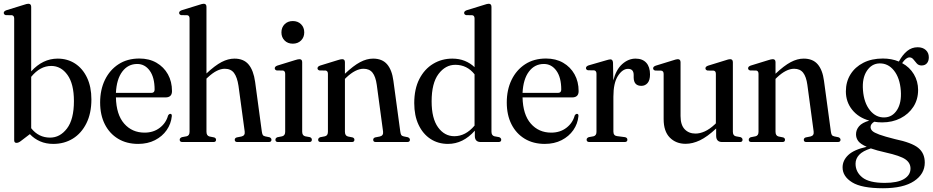

<svg xmlns="http://www.w3.org/2000/svg" viewBox="-21 -756 4964 1022"><path d="M145 -719.5V-376Q206.5 -444 286 -444Q338 -444 378.5 -417.8Q419 -391.5 442.2 -342.8Q465.5 -294 465.5 -227Q465.5 -153 439 -99.8Q412.5 -46.5 366.8 -18.2Q321 10 262.5 10Q223.5 10 192.2 -3.8Q161 -17.5 138 -42L89.5 -5Q77.5 4.5 66.5 4.5Q54.5 4.5 54.5 -9.5V-657.5Q54.5 -673 42.5 -675L9.5 -675.5Q-1 -678.5 -1 -687.5Q-1 -696.5 13 -701.5L105 -730Q122 -736 130 -736Q145 -736 145 -719.5ZM251.5 -405Q192.5 -405 145 -347V-73.5Q184.5 -23.5 245.5 -23.5Q298.5 -23.5 335.5 -72Q372.5 -120.5 372.5 -218Q372.5 -309.5 338.2 -357.2Q304 -405 251.5 -405Z M894.5 -271Q894.5 -237.5 860 -237.5H596Q598 -146 640 -98Q682 -50 748.5 -50Q796 -50 829.5 -75.8Q863 -101.5 873.5 -141Q879 -150 885.5 -150Q894.5 -150 893.5 -137.5Q889.5 -97 866.2 -63.5Q843 -30 804 -10Q765 10 714.5 10Q653 10 607.5 -17.5Q562 -45 537 -94.5Q512 -144 512 -210.5Q512 -278 537.5 -330.8Q563 -383.5 609.8 -414Q656.5 -444.5 721 -444.5Q773 -444.5 812 -422Q851 -399.5 872.8 -360.5Q894.5 -321.5 894.5 -271ZM709.5 -415.5Q660.5 -415.5 630 -375Q599.5 -334.5 596 -261.5H784Q802 -261.5 802 -279Q802 -344 776 -379.8Q750 -415.5 709.5 -415.5Z M1078 -719.5V-365Q1123.5 -407.5 1158.5 -425.8Q1193.5 -444 1227 -444Q1276 -444 1302.2 -412.8Q1328.5 -381.5 1337 -320L1372.5 -57Q1374 -44.5 1377.5 -38.2Q1381 -32 1391 -30L1413.5 -25.5Q1424 -21 1424 -12Q1424 0 1409.5 0H1242.5Q1228.5 0 1228.5 -12Q1228.5 -21 1239 -24.5L1264.5 -29.5Q1284.5 -34 1281.5 -56L1248.5 -299Q1241.5 -345 1224.8 -367.5Q1208 -390 1175.5 -390Q1155.5 -390 1133.5 -379.2Q1111.5 -368.5 1085.5 -344.5L1078 -337.5V-55Q1078 -33.5 1094 -29.5L1119 -24.5Q1129 -21 1129 -12Q1129 0 1115.5 0H950Q935.5 0 935.5 -12Q935.5 -21.5 947.5 -26L972 -30.5Q988 -34 988 -54.5V-657.5Q988 -673 976 -675L943 -675.5Q932.5 -678.5 932.5 -687.5Q932.5 -696.5 946 -701.5L1038.5 -730Q1055.5 -736 1063.5 -736Q1078 -736 1078 -719.5Z M1537.5 -523.5Q1510.5 -523.5 1493.8 -540.5Q1477 -557.5 1477 -583.5Q1477 -610 1494 -627Q1511 -644 1537.5 -644Q1564.5 -644 1581.5 -627Q1598.5 -610 1598.5 -583.5Q1598.5 -557.5 1581.5 -540.5Q1564.5 -523.5 1537.5 -523.5ZM1587.5 -425V-55Q1587.5 -34.5 1603.5 -30.5L1628.5 -26Q1639 -22 1639 -12Q1639 0 1625 0H1459Q1445 0 1445 -12Q1445 -21.5 1455.5 -25.5L1481 -30.5Q1497 -34.5 1497 -54.5V-363Q1497 -378 1485.5 -380.5L1452 -381Q1441.5 -384 1441.5 -392.5Q1441.5 -402 1455.5 -407L1548 -435.5Q1564.5 -441 1573 -441Q1587.5 -441 1587.5 -425Z M1815 -425V-363.5Q1860.5 -406.5 1895.8 -425.2Q1931 -444 1965 -444Q2013.5 -444 2039.5 -413.8Q2065.5 -383.5 2073 -326L2109.5 -57Q2111 -44.5 2114.5 -38.2Q2118 -32 2128 -30L2150 -25.5Q2161 -21 2161 -12Q2161 0 2146.5 0H1979Q1965.5 0 1965.5 -12Q1965.5 -21 1975.5 -24.5L2001 -29.5Q2021 -34 2018 -56L1984.5 -304.5Q1978.5 -348 1962 -369Q1945.5 -390 1914 -390Q1871.5 -390 1822 -343L1815 -336V-55Q1815 -33.5 1831 -29.5L1856 -24.5Q1865.5 -21 1865.5 -12Q1865.5 0 1852 0H1686.5Q1672.5 0 1672.5 -12Q1672.5 -21 1683 -25.5L1708.5 -30.5Q1724.5 -34 1724.5 -54.5V-363Q1724.5 -378 1713 -380.5L1679.5 -381Q1669 -384 1669 -392.5Q1669 -402 1683 -407L1775.5 -435.5Q1792 -441 1800.5 -441Q1815 -441 1815 -425Z M2184 -207Q2184 -282.5 2211.2 -335.5Q2238.5 -388.5 2284.5 -416.2Q2330.5 -444 2387 -444Q2423 -444 2452.8 -432Q2482.5 -420 2505 -398.5V-657.5Q2505 -673 2493 -675L2460 -675.5Q2449.5 -678.5 2449.5 -687.5Q2449.5 -696.5 2463 -701.5L2555.5 -730Q2572.5 -736 2580.5 -736Q2595 -736 2595 -719.5V-55Q2595 -34.5 2611 -30.5L2636 -26Q2647 -21.5 2647 -12Q2647 0 2632.5 0H2538Q2506.5 0 2506.5 -32.5V-60.5Q2444 10 2363.5 10Q2311 10 2270.5 -16.5Q2230 -43 2207 -91.8Q2184 -140.5 2184 -207ZM2276.5 -216.5Q2276.5 -125.5 2310.8 -78.2Q2345 -31 2397.5 -31Q2457.5 -31 2505 -87.5V-360.5Q2465 -411 2402.5 -411Q2350 -411 2313.2 -362.2Q2276.5 -313.5 2276.5 -216.5Z M3059 -271Q3059 -237.5 3024.5 -237.5H2760.5Q2762.5 -146 2804.5 -98Q2846.5 -50 2913 -50Q2960.5 -50 2994 -75.8Q3027.5 -101.5 3038 -141Q3043.5 -150 3050 -150Q3059 -150 3058 -137.5Q3054 -97 3030.8 -63.5Q3007.5 -30 2968.5 -10Q2929.5 10 2879 10Q2817.5 10 2772 -17.5Q2726.5 -45 2701.5 -94.5Q2676.5 -144 2676.5 -210.5Q2676.5 -278 2702 -330.8Q2727.5 -383.5 2774.2 -414Q2821 -444.5 2885.5 -444.5Q2937.5 -444.5 2976.5 -422Q3015.5 -399.5 3037.2 -360.5Q3059 -321.5 3059 -271ZM2874 -415.5Q2825 -415.5 2794.5 -375Q2764 -334.5 2760.5 -261.5H2948.5Q2966.5 -261.5 2966.5 -279Q2966.5 -344 2940.5 -379.8Q2914.5 -415.5 2874 -415.5Z M3242 -422.5 3243.5 -328Q3258.5 -386 3291.2 -415Q3324 -444 3362 -444Q3399 -444 3419 -422Q3439 -400 3439 -360Q3439 -329 3426 -314Q3413 -299 3393 -299Q3353 -299 3352 -342.5V-357Q3352 -389.5 3322 -389.5Q3292.5 -389.5 3268.2 -352Q3244 -314.5 3244 -241V-56Q3244 -34 3263 -31.5L3305.5 -26Q3318.5 -23.5 3318.5 -12Q3318.5 0 3303.5 0H3116.5Q3101.5 0 3101.5 -12.5Q3101.5 -21.5 3113 -26L3138 -30.5Q3154 -34.5 3154 -54V-363.5Q3154 -379 3142 -381.5L3108.5 -382Q3098 -385 3098 -393.5Q3098 -403 3112 -408L3205.5 -435Q3221.5 -440 3228.5 -440Q3240.5 -440 3242 -422.5Z M3511.5 -122V-362.5Q3511.5 -378 3499 -380L3466 -380.5Q3455.5 -383.5 3455.5 -392.5Q3455.5 -401.5 3469.5 -406.5L3562 -435Q3579 -441 3587 -441Q3601.5 -441 3601.5 -424.5V-138.5Q3601.5 -91 3623.5 -68Q3645.5 -45 3681 -45Q3704.5 -45 3730.2 -56.5Q3756 -68 3783.5 -93.5L3789.5 -99.5V-362.5Q3789.5 -378 3778 -380L3745 -380.5Q3734 -383.5 3734 -392.5Q3734 -401.5 3748 -406.5L3840.5 -435Q3857 -441 3865.5 -441Q3880 -441 3880 -424.5V-55Q3880 -34 3896 -30.5L3921 -26Q3931.5 -21.5 3931.5 -12Q3931.5 0 3917.5 0H3823Q3791 0 3791 -33.5V-72Q3744 -28 3704.8 -9.2Q3665.5 9.5 3628.5 9.5Q3577 9.5 3544.2 -23.8Q3511.5 -57 3511.5 -122Z M4107 -425V-363.5Q4152.5 -406.5 4187.8 -425.2Q4223 -444 4257 -444Q4305.5 -444 4331.5 -413.8Q4357.5 -383.5 4365 -326L4401.5 -57Q4403 -44.5 4406.5 -38.2Q4410 -32 4420 -30L4442 -25.5Q4453 -21 4453 -12Q4453 0 4438.5 0H4271Q4257.5 0 4257.5 -12Q4257.5 -21 4267.5 -24.5L4293 -29.5Q4313 -34 4310 -56L4276.5 -304.5Q4270.5 -348 4254 -369Q4237.5 -390 4206 -390Q4163.5 -390 4114 -343L4107 -336V-55Q4107 -33.5 4123 -29.5L4148 -24.5Q4157.5 -21 4157.5 -12Q4157.5 0 4144 0H3978.5Q3964.5 0 3964.5 -12Q3964.5 -21 3975 -25.5L4000.5 -30.5Q4016.5 -34 4016.5 -54.5V-363Q4016.5 -378 4005 -380.5L3971.5 -381Q3961 -384 3961 -392.5Q3961 -402 3975 -407L4067.5 -435.5Q4084 -441 4092.5 -441Q4107 -441 4107 -425Z M4743 -15.5Q4832 3 4866.8 31.2Q4901.5 59.5 4901.5 109.5Q4901.5 170 4844.5 208Q4787.5 246 4679 246Q4565.5 246 4514.8 214.5Q4464 183 4464 135Q4464 98 4494.2 69.2Q4524.5 40.5 4592.5 25.5Q4559.5 11 4547.5 -5Q4535.5 -21 4535.5 -41Q4535.5 -65 4551.8 -84Q4568 -103 4606 -114Q4548.5 -130 4515 -171.8Q4481.5 -213.5 4481.5 -269.5Q4481.5 -320.5 4506 -360Q4530.5 -399.5 4574.8 -422Q4619 -444.5 4678.5 -444.5Q4725 -444.5 4763.5 -428.5L4764 -429Q4783.5 -465 4808 -484.8Q4832.5 -504.5 4863.5 -504.5Q4890.5 -504.5 4906.8 -489.8Q4923 -475 4923 -451Q4923 -431 4912.8 -419.2Q4902.5 -407.5 4884.5 -407.5Q4868.5 -407.5 4859 -418.2Q4849.5 -429 4841 -439.8Q4832.5 -450.5 4820 -450.5Q4802 -450.5 4781 -420Q4821 -398.5 4843.5 -360.8Q4866 -323 4866 -277Q4866 -226.5 4840.8 -187.5Q4815.5 -148.5 4772.2 -126.5Q4729 -104.5 4674.5 -104.5Q4652.5 -104.5 4632.5 -108Q4613 -96 4613 -80Q4613 -68.5 4622.2 -59.2Q4631.5 -50 4659.2 -39.8Q4687 -29.5 4743 -15.5ZM4659.5 -418.5Q4618 -417 4592.8 -378.2Q4567.5 -339.5 4572.5 -276.5Q4577.5 -209 4609.5 -169.2Q4641.5 -129.5 4687 -131Q4729 -132 4753.8 -170.5Q4778.5 -209 4774 -273Q4769 -341 4737.5 -380.5Q4706 -420 4659.5 -418.5ZM4533 115.5Q4533 159.5 4569.2 188.5Q4605.5 217.5 4688.5 217.5Q4756.5 217.5 4791 196.8Q4825.5 176 4825.5 141Q4825.5 111 4798.2 92Q4771 73 4692.5 55.5Q4645.5 45 4614.5 34Q4571.5 47.5 4552.2 68.2Q4533 89 4533 115.5Z"/></svg>

Font: Fraunces 144pt S050
Style: Regular
Weight: 400
Version: Version 1.000; ttfautohint (v1.8.3)